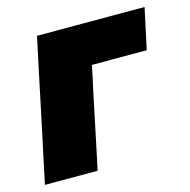

<svg xmlns="http://www.w3.org/2000/svg" viewBox="-88 -579 650 658"><g transform="rotate(-15 237.0 -250.0)"><path d="M-7 0Q4 -52.5 14.5 -102Q25 -151.5 38.5 -214.5L49 -264.5Q60 -317 68.5 -357.2Q77 -397.5 84.2 -431.5Q91.5 -465.5 99 -500.5H480.5L449.5 -355.5H255Q251 -336 246.2 -313.5Q241.5 -291 235.5 -264.5L225 -214.5Q212 -151.5 201.5 -102Q191 -52.5 180 0Z"/></g></svg>

Font: Heraclito ExtraBold
Style: Italic
Weight: 800
Italic angle: -12°
Designer: Kostas Bartsokas (font) & Cristiano Sobral (main changes)
Foundry: Kostas Bartsokas (font) & Cristiano Sobral (main changes)
Version: Version 1.00;July 8, 2020;FontCreator 13.0.0.2655 64-bit